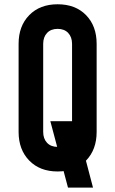

<svg xmlns="http://www.w3.org/2000/svg" viewBox="-20 -786 539 898"><path d="M298 91.5 215.5 -219H333.5L415 91.5ZM249.5 16Q166.5 16 116.8 -35Q67 -86 67 -169V-581Q67 -664.5 116.8 -715.2Q166.5 -766 249.5 -766Q333 -766 382.5 -715.2Q432 -664.5 432 -581V-169Q432 -86 382.5 -35Q333 16 249.5 16ZM249.5 -99Q281 -99 299 -118.2Q317 -137.5 317 -169V-581Q317 -612.5 299 -631.8Q281 -651 249.5 -651Q218 -651 200 -631.8Q182 -612.5 182 -581V-169Q182 -137.5 200 -118.2Q218 -99 249.5 -99Z"/></svg>

Font: Mohave SemiBold
Style: Regular
Weight: 600
Designer: Gumpita Rahayu
Foundry: Tokotype
Version: Version 2.003